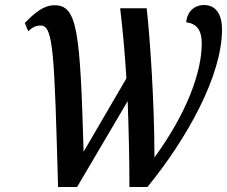

<svg xmlns="http://www.w3.org/2000/svg" viewBox="-20 -747 908 767"><path d="M212 0H288L490 -343C494 -232 497 -117 497 0H569C726 -192 867 -444 867 -630C867 -684 846 -727 795 -727C756 -727 727 -700 724 -658C765 -653 786 -627 786 -574C786 -456 724 -292 597 -118C597 -340 579 -597 566 -714H460C471 -623 479 -530 485 -434L314 -141C300 -625 289 -726 198 -726C154 -726 120 -697 79 -655L93 -622C111 -640 125 -645 143 -645C194 -645 197 -530 212 0Z"/></svg>

Font: Noto Serif Condensed Medium
Style: Italic
Weight: 500
Width: 3
Italic angle: -12°
Designer: Monotype Design Team
Foundry: Monotype Imaging Inc.
Version: Version 2.013